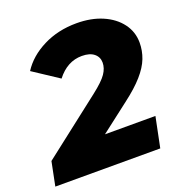

<svg xmlns="http://www.w3.org/2000/svg" viewBox="-153 -825 885 937"><g transform="rotate(-20 289.5 -357.0)"><path d="M-24 0 1 -124 307 -362Q361 -404 380.5 -432.5Q400 -461 400 -490Q400 -519 378 -537Q356 -555 315 -555Q239 -555 185 -485L53 -572Q94 -636 171.5 -675Q249 -714 345 -714Q421 -714 479 -689Q537 -664 570 -620Q603 -576 603 -520Q603 -478 588 -439Q573 -400 537 -359Q501 -318 439 -271L291 -157H553L521 0Z"/></g></svg>

Font: Montserrat ExtraBold
Style: Italic
Weight: 800
Italic angle: -11.3°
Designer: Julieta Ulanovsky
Foundry: Julieta Ulanovsky
Version: Version 9.000; ttfautohint (v1.8.4.7-5d5b)